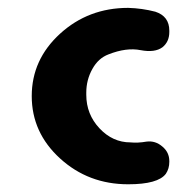

<svg xmlns="http://www.w3.org/2000/svg" viewBox="-20 -463 452 490"><path d="M412.1 -51.8Q412.1 -51.8 412.1 -49.8Q412.1 -32.7 403.3 -19.5Q383.3 7.3 307.1 7.3Q205.6 7.3 133.3 -58.6Q61 -124.5 61 -217.8Q61 -311 133.3 -377Q205.6 -442.9 307.1 -442.9Q342.8 -441.9 376.5 -433.1Q412.1 -421.4 412.1 -384.8Q412.1 -384.8 412.1 -381.3Q412.1 -356.4 394.5 -342.3Q375 -328.1 338.9 -335Q302.7 -342.3 256.8 -324.2Q231 -314.5 215.8 -287.1Q200.2 -259.3 200.2 -226.6Q200.2 -226.6 200.2 -221.2Q200.2 -171.4 233.9 -135.5Q267.6 -99.6 313 -99.6Q331.5 -97.7 354 -101.6Q376.5 -104.5 394.5 -88.9Q412.1 -74.2 412.1 -51.8Z"/></svg>

Font: Dyuthi
Style: Regular
Weight: 400
Designer: Hiran Venugopalan, Hussain K H and Suresh P for Sawthanthra Malayalam Computing (SMC)
Version: Version 3.0.0+20221109